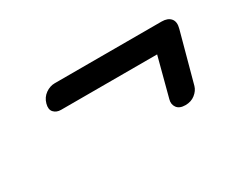

<svg xmlns="http://www.w3.org/2000/svg" viewBox="-49 -580 675 553"><g transform="rotate(-30 288.0 -303.5)"><path d="M101 -386.5Q106 -404.5 120.5 -414.8Q135 -425 151 -425H506.5Q526.5 -425 536.2 -413.8Q546 -402.5 540 -381L495.5 -217Q491.5 -203 478.2 -192.5Q465 -182 446 -182Q426 -182 417.8 -193.5Q409.5 -205 414 -220.5L448 -349.5H128.5Q113.5 -349.5 104.8 -359Q96 -368.5 101 -386.5Z"/></g></svg>

Font: Fraunces 9pt Soft SemiBold
Style: Italic
Weight: 600
Italic angle: -16°
Version: Version 1.000;[b76b70a41]